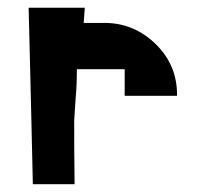

<svg xmlns="http://www.w3.org/2000/svg" viewBox="-20 -476 520 494"><path d="M170.9 -166C171.9 -186.5 173.8 -206.1 174.8 -225.6C176.8 -246.1 177.7 -269.5 177.7 -297.9C233.4 -297.9 274.4 -297.9 300.8 -297.9C300.8 -264.6 300.8 -242.2 300.8 -229.5C362.3 -229.5 407.2 -229.5 435.5 -229.5C435.5 -230.5 435.5 -231.4 435.5 -232.4C435.5 -282.2 418 -325.2 382.8 -360.4C346.7 -396.5 303.7 -416 252.9 -417C227.5 -417 208 -417 195.3 -417C196.3 -433.6 197.3 -447.3 198.2 -456.1C133.8 -456.1 85.9 -456.1 53.7 -456.1C58.6 -253.9 62.5 -102.5 64.5 -2C110.4 -2 146.5 -2 171.9 -2C170.9 -75.2 170.9 -129.9 170.9 -166Z"/></svg>

Font: DropForged
Style: Regular
Weight: 400
Designer: Antoine
Version: Version 1.0